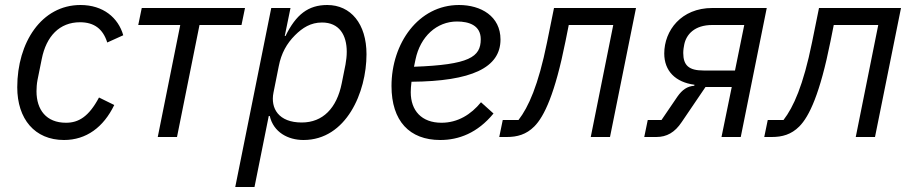

<svg xmlns="http://www.w3.org/2000/svg" viewBox="-20 -548 3660 768"><path d="M236 12C325 12 394 -39 437 -128L376 -158C335 -81 294 -57 244 -57C165 -57 126 -109 126 -183C126 -195 127 -213 130 -228L147 -312C165 -403 218 -459 300 -459C357 -459 392 -432 409 -378L473 -407C453 -477 393 -528 302 -528C146 -528 49 -378 49 -199C49 -72 119 12 236 12Z M611 0H688L778 -448H946L960 -516H547L533 -448H701Z M921 200H998L1055 -84H1059C1074 -19 1132 12 1194 12C1365 12 1446 -179 1446 -331C1446 -453 1383 -528 1289 -528C1213 -528 1164 -490 1122 -404H1119L1142 -516H1065ZM1187 -58C1095 -58 1061 -114 1074 -178L1095 -283C1105 -335 1127 -374 1160 -407C1190 -437 1223 -458 1268 -458C1337 -458 1367 -408 1367 -341C1367 -324 1365 -307 1362 -290L1347 -215C1327 -115 1271 -58 1187 -58Z M1741 12C1815 12 1890 -16 1954 -94L1904 -139C1864 -90 1811 -57 1746 -57C1666 -57 1623 -106 1623 -179C1623 -190 1624 -207 1626 -221C1866 -223 1982 -277 1982 -390C1982 -483 1904 -528 1816 -528C1654 -528 1546 -375 1546 -204C1546 -64 1618 12 1741 12ZM1808 -462C1857 -462 1903 -446 1903 -391C1903 -320 1857 -289 1636 -281L1642 -310C1661 -402 1727 -462 1808 -462Z M1977 0H2007C2049 0 2085 -10 2117 -42C2157 -82 2200 -173 2242 -383L2255 -448H2433L2343 0H2420L2524 -516H2196L2168 -378C2133 -206 2094 -120 2054 -68H1991Z M2557 0H2605C2647 0 2679 -18 2707 -60L2802 -200H2907L2866 0H2943L3047 -516H2829C2705 -516 2637 -426 2637 -334C2637 -264 2682 -219 2758 -209L2757 -205C2729 -203 2709 -189 2690 -162L2626 -68H2571ZM2957 -448 2920 -266H2794C2736 -266 2713 -286 2713 -336C2713 -348 2715 -361 2717 -370C2725 -410 2758 -448 2829 -448Z M3037 0H3067C3109 0 3145 -10 3177 -42C3217 -82 3260 -173 3302 -383L3315 -448H3493L3403 0H3480L3584 -516H3256L3228 -378C3193 -206 3154 -120 3114 -68H3051Z"/></svg>

Font: Braiins Sans
Style: Italic
Weight: 400
Italic angle: -11.31°
Designer: Mike Abbink, Paul van der Laan, Pieter van Rosmalen, Jiri Chlebus, Lubos Buracinsky
Foundry: Bold Monday, Sudetype
Version: Version 1.000;hotconv 1.0.109;makeotfexe 2.5.65596